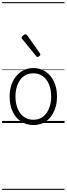

<svg xmlns="http://www.w3.org/2000/svg" viewBox="-20 -1161 629 1812"><path d="M295 19Q227 19 176.5 -15.5Q126 -50 98.5 -110.5Q71 -171 71 -250Q71 -310 87.5 -359Q104 -408 134.5 -444Q165 -480 205.5 -499.5Q246 -519 295 -519Q361 -519 411 -485Q461 -451 489.5 -390Q518 -329 518 -250Q518 -202 507.5 -161Q497 -120 478 -87Q459 -54 432 -30Q405 -6 370.5 6.5Q336 19 295 19ZM295 -31Q334 -31 365 -46.5Q396 -62 417.5 -91.5Q439 -121 451 -161.5Q463 -202 463 -250Q463 -315 442.5 -364.5Q422 -414 384.5 -441.5Q347 -469 295 -469Q256 -469 224.5 -453.5Q193 -438 171.5 -409Q150 -380 138 -339.5Q126 -299 126 -250Q126 -185 146.5 -135.5Q167 -86 204.5 -58.5Q242 -31 295 -31ZM334 -623Q331 -623 327.5 -625Q324 -627 321 -632L190 -793Q186 -798 185 -800.5Q184 -803 184 -808Q184 -813 190.5 -820Q197 -827 205.5 -832Q214 -837 220 -837Q230 -837 237 -827L356 -659Q359 -654 360 -651.5Q361 -649 361 -647Q361 -639 351 -631Q341 -623 334 -623ZM0 621H589V631H0ZM0 -20H589V0H0ZM0 -505H589V-500H0ZM0 -1141H589V-1131H0Z"/></svg>

Font: Playwrite BR Guides
Style: Regular
Weight: 400
Designer: Veronika Burian, José Scaglione
Foundry: TypeTogether
Version: Version 1.003